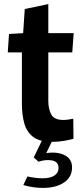

<svg xmlns="http://www.w3.org/2000/svg" viewBox="-20 -682 408 938"><path d="M236 11Q173 11 141.5 -13.5Q110 -38 98.5 -80Q87 -122 87 -176V-426H18L24 -516L93 -520L101 -638L216 -662V-520H340L333 -426H216V-189Q216 -151 230 -123.5Q244 -96 289 -96Q302 -96 314.5 -98Q327 -100 338 -102L339 -4Q323 1 293.5 6Q264 11 236 11ZM190 236Q141 236 94 222L114 180Q132 184 151 186.5Q170 189 187 189Q226 189 246 175.5Q266 162 266 139Q266 108 235 102Q204 96 168 108L145 87L187 0H238L206 66Q259 58 295.5 76Q332 94 332 136Q332 183 293 209.5Q254 236 190 236Z"/></svg>

Font: Murecho Medium
Style: Regular
Weight: 500
Designer: Neil Summerour
Foundry: Positype
Version: Version 1.010; ttfautohint (v1.8.3)